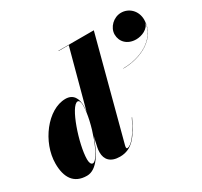

<svg xmlns="http://www.w3.org/2000/svg" viewBox="-157 -970 1252 1190"><g transform="rotate(-30 469.0 -375.0)"><path d="M732.5 -662.5C732.5 -610 772 -569.5 834.5 -569.5C873.5 -569.5 926.5 -590 935.5 -636C926 -515 794 -454.5 674.5 -454.5V-453C798.5 -453 937.5 -518.5 937.5 -650.5C937.5 -716.5 889 -760 834 -760C779.5 -760 732.5 -713 732.5 -662.5ZM346 -376C346 -428 324.5 -470 268.5 -470C140.5 -470 15 -305.5 15 -152.5C15 -55 53 10 147.5 10C221 10 273 -84.5 305.5 -181.5L290 -110C288 -101.5 286.5 -91 286.5 -76C286.5 -26 315.5 10 384 10C475.5 10 519.5 -59.5 570 -164.5L568 -165C501.5 -23 459.5 -13.5 449.5 -13.5C444 -13.5 443 -18 443 -21C443 -25.5 443.5 -29.5 445 -35.5L634 -750H381V-748H453.5L342 -333C344.5 -352 346 -366.5 346 -376ZM344 -379C344 -264 261.5 -38.5 217.5 -38.5C203 -38.5 197.5 -56 197.5 -78.5C197.5 -183.5 276.5 -418.5 326.5 -418.5C336.5 -418.5 344 -406 344 -379Z"/></g></svg>

Font: Bodoni* 96pt Fatface
Style: Italic
Weight: 900
Italic angle: -13°
Version: Version 2.3